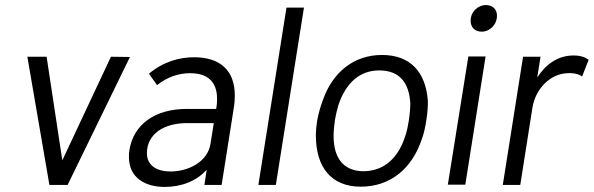

<svg xmlns="http://www.w3.org/2000/svg" viewBox="-20 -730 2344 758"><path d="M418 -506 226 -97 164 -506H88L175 0H247L493 -505Z M855 0 903 -304C906 -321 907 -338 907 -353C907 -454 847 -504 746 -504C689 -504 625 -487 568 -439L600 -394C642 -427 686 -441 731 -441C820 -441 837 -385 837 -339C837 -326 836 -313 834 -303L833 -300H717C591 -300 507 -238 491 -138C489 -128 489 -119 489 -110C489 -26 556 8 630 8C696 8 756 -15 796 -60L787 0ZM811 -162C800 -92 725 -53 653 -53C600 -53 560 -76 560 -125C560 -201 627 -244 718 -244H824Z M1000 0H1069L1180 -700H1111Z M1404 7C1520 7 1606 -63 1645 -180C1654 -203 1659 -230 1663 -254C1668 -285 1670 -318 1669 -334C1660 -446 1600 -513 1488 -513C1378 -513 1293 -446 1254 -333C1245 -309 1237 -281 1232 -253C1229 -234 1227 -214 1227 -195C1227 -71 1287 7 1404 7ZM1416 -54C1336 -54 1297 -106 1297 -193C1297 -212 1299 -233 1302 -254C1306 -278 1312 -302 1316 -315C1346 -405 1402 -452 1477 -452C1558 -452 1596 -403 1600 -319C1600 -308 1598 -280 1594 -254C1591 -236 1587 -214 1581 -196C1554 -109 1499 -55 1416 -54Z M1882 -605C1913 -605 1942 -632 1942 -668C1942 -693 1925 -710 1899 -710C1866 -710 1838 -683 1838 -648C1838 -622 1855 -605 1882 -605ZM1748 -1H1817L1897 -507H1829Z M2244 -511C2183 -511 2134 -476 2101 -424L2114 -506H2045L1965 0H2034L2082 -305C2094 -379 2152 -439 2220 -441C2247 -443 2268 -436 2278 -428L2304 -494C2291 -503 2275 -511 2244 -511Z"/></svg>

Font: Arthouse Owned
Style: Italic
Weight: 400
Italic angle: -10°
Designer: Jeremy Tribby
Foundry: Tribby Type
Version: Version 1.000;PS 001.000;hotconv 1.0.88;makeotf.lib2.5.64775